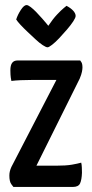

<svg xmlns="http://www.w3.org/2000/svg" viewBox="-20 -739 363 759"><path d="M33 0Q33 0 25 -10.5Q17 -21 17 -45Q17 -54 19 -62Q21 -70 25 -79L203 -423H108Q83 -423 61.5 -422Q40 -421 25 -419Q22 -433 21.5 -444Q21 -455 21 -461Q21 -481 28 -490.5Q35 -500 50 -500H297Q297 -500 301.5 -493.5Q306 -487 306 -472Q306 -466 304 -455.5Q302 -445 295 -428L124 -84H201Q241 -84 264 -88Q287 -92 301 -96Q303 -89 303.5 -76.5Q304 -64 304 -56Q303 -28 296.5 -14Q290 0 268 0ZM168 -552Q162 -552 149 -560.5Q136 -569 120.5 -583.5Q105 -598 89 -613Q73 -628 61 -641Q49 -654 44 -662Q50 -681 62.5 -700Q75 -719 85 -719Q91 -719 101.5 -711Q112 -703 124 -690.5Q136 -678 147 -665.5Q158 -653 164.5 -645Q171 -637 171 -637Q189 -664 205.5 -681.5Q222 -699 232.5 -707.5Q243 -716 243 -716Q260 -707 269.5 -696.5Q279 -686 279 -676Q279 -669 269.5 -654.5Q260 -640 245 -622.5Q230 -605 214.5 -588.5Q199 -572 186 -562Q173 -552 168 -552Z"/></svg>

Font: Yanone Kaffeesatz ExtraLight Medium
Style: Regular
Weight: 500
Version: Version 2.003